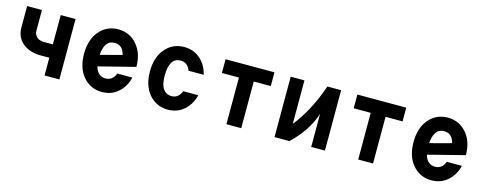

<svg xmlns="http://www.w3.org/2000/svg" viewBox="-27 -1093 4155 1649"><g transform="rotate(15 2051.0 -268.5)"><path d="M499.5 0H367.7V-157.7H292.5Q200.7 -157.7 140.6 -201.2Q68.8 -252.9 68.8 -348.1V-537.1H200.7V-353Q200.7 -317.4 227.1 -294.9Q249 -276.4 292 -276.4H367.7V-537.1H499.5Z M1101.1 -177.7Q1086.4 -115.7 1049.8 -70.8Q983.9 9.8 878.9 9.8Q773.9 9.8 708 -70.8Q647 -145.5 647 -268.6Q647 -391.6 708 -466.3Q773.9 -546.9 878.9 -546.9Q983.9 -546.9 1049.8 -466.3Q1110.8 -391.6 1110.8 -275.4L786.1 -192.9Q792 -170.4 801.3 -155.3Q828.6 -110.8 880.4 -110.8Q929.7 -110.8 956.5 -155.3Q962.4 -165 966.8 -177.7ZM779.3 -293.5 969.7 -343.8Q964.8 -363.8 956.5 -379.9Q932.1 -426.3 878.9 -426.3Q825.7 -426.3 801.3 -381.8Q782.7 -348.1 779.3 -293.5Z M1687 -177.7Q1672.4 -115.7 1635.7 -70.8Q1569.8 9.8 1464.8 9.8Q1359.9 9.8 1293.9 -70.8Q1232.9 -145.5 1232.9 -268.6Q1232.9 -391.6 1293.9 -466.3Q1359.9 -546.9 1464.8 -546.9Q1569.8 -546.9 1635.7 -466.3Q1672.4 -421.4 1687 -359.4H1552.2Q1547.9 -370.6 1542.5 -379.9Q1515.6 -426.3 1464.8 -426.3Q1411.6 -426.3 1387.2 -381.8Q1364.7 -341.3 1364.7 -268.6Q1364.7 -191.4 1387.2 -155.3Q1415.5 -110.8 1466.3 -110.8Q1515.6 -110.8 1542.5 -155.3Q1548.3 -165 1552.7 -177.7Z M1984.9 0V-415H1833.5V-537.1H2268.1V-415H2116.7V0Z M2412.6 0V-537.1H2534.7V-150.4Q2658.7 -305.7 2738.8 -537.1H2860.8V0H2738.8V-293Q2685.1 -131.3 2544.4 0Z M3156.7 0V-415H3005.4V-537.1H3439.9V-415H3288.6V0Z M4030.8 -177.7Q4016.1 -115.7 3979.5 -70.8Q3913.6 9.8 3808.6 9.8Q3703.6 9.8 3637.7 -70.8Q3576.7 -145.5 3576.7 -268.6Q3576.7 -391.6 3637.7 -466.3Q3703.6 -546.9 3808.6 -546.9Q3913.6 -546.9 3979.5 -466.3Q4040.5 -391.6 4040.5 -275.4L3715.8 -192.9Q3721.7 -170.4 3731 -155.3Q3758.3 -110.8 3810.1 -110.8Q3859.4 -110.8 3886.2 -155.3Q3892.1 -165 3896.5 -177.7ZM3709 -293.5 3899.4 -343.8Q3894.5 -363.8 3886.2 -379.9Q3861.8 -426.3 3808.6 -426.3Q3755.4 -426.3 3731 -381.8Q3712.4 -348.1 3709 -293.5Z"/></g></svg>

Font: Consola Mono
Style: Bold
Weight: 700
Monospace: yes
Designer: Wojciech Kalinowski "wmk69" (wmk69@o2.pl)
Foundry: Wojciech Kalinowski "wmk69" (wmk69@o2.pl)
Version: Version 2.1.0